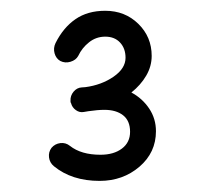

<svg xmlns="http://www.w3.org/2000/svg" viewBox="-20 -756 369 351"><path d="M108.9 -571.8Q108.4 -581.1 114.5 -588.4Q120.6 -595.7 129.4 -596.2Q132.8 -596.2 136.2 -596.7Q165.5 -600.6 187.5 -615.7Q209.5 -630.9 209.5 -650.4Q209.5 -667.5 199.5 -678.2Q189.5 -689 172.4 -689Q155.8 -689 142.8 -678.7Q129.9 -668.5 123 -653.8Q118.7 -646 108.9 -643.1Q99.1 -640.1 90.3 -644.5Q82.5 -648.9 79.8 -658.4Q77.1 -668 81.5 -677.2Q95.7 -705.6 117.9 -720.9Q140.1 -736.3 172.4 -736.3Q208.5 -736.3 232.9 -712.4Q257.3 -688.5 257.3 -653.8Q257.3 -634.8 247.3 -617.7Q237.3 -600.6 220.2 -586.9Q240.2 -576.2 252.7 -557.6Q265.1 -539.1 265.1 -516.1Q265.1 -477.1 234.9 -451.2Q204.6 -425.3 162.1 -425.3Q111.3 -425.3 78.6 -452.1Q70.8 -458.5 69.6 -468.3Q68.4 -478 74.2 -485.8Q80.6 -493.2 90.3 -494.4Q100.1 -495.6 107.9 -489.3Q128.4 -473.1 163.6 -473.1Q188 -473.1 202.9 -484.4Q217.8 -495.6 217.8 -515.1Q217.8 -535.2 205.1 -545.2Q192.4 -555.2 170.9 -555.2Q158.7 -555.2 141.6 -552.7Q137.7 -551.8 133.3 -551.3Q125.5 -549.8 118.7 -554.7Q111.8 -559.6 109.9 -567.4Q109.9 -567.4 109.4 -567.9Q109.4 -568.8 109.1 -569.6Q108.9 -570.3 108.9 -569.8Q108.9 -570.8 108.9 -571.8Z"/></svg>

Font: Mikhak Medium
Style: Regular
Weight: 500
Designer: Amin Abedi
Version: Version 3.3